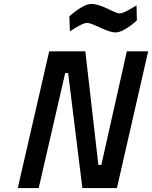

<svg xmlns="http://www.w3.org/2000/svg" viewBox="-20 -952 770 972"><path d="M176 0 310 -582H325L397 0H572L730 -692H622L493 -117H478L412 -692H229L70 0ZM671 -925C671 -925 609 -884 586 -884C559 -884 497 -932 442 -932C398 -932 331 -869 331 -869L334 -793C334 -793 396 -836 419 -836C454 -836 518 -788 565 -788C610 -788 673 -849 673 -849L671 -925Z"/></svg>

Font: RazerF5 SemiBold
Style: Italic
Weight: 600
Foundry: Razer Inc.
Version: Version 2